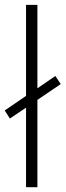

<svg xmlns="http://www.w3.org/2000/svg" viewBox="-27 -780 273 800"><path d="M81.5 0V-331.5L14.2 -286.1L-7.3 -319.8L81.5 -380.4V-759.8H128.9V-412.1L203.6 -463.4L226.1 -429.7L128.9 -363.8V0Z"/></svg>

Font: Open Sans SemiCondensed Light
Style: Regular
Weight: 300
Width: 4
Designer: Monotype Design Team
Foundry: Monotype Imaging Inc.
Version: Version 3.000